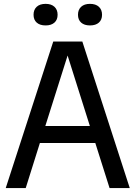

<svg xmlns="http://www.w3.org/2000/svg" viewBox="-20 -950 685 970"><path d="M9 0 249 -740H396L635.5 0H533.5L461.5 -227.5H181.5L110 0ZM209 -313.5H434L321.5 -669.5ZM434.5 -821.5Q406 -821.5 390 -835.8Q374 -850 374 -875.5Q374 -901 390 -915.8Q406 -930.5 434.5 -930.5Q463.5 -930.5 479.5 -915.8Q495.5 -901 495.5 -875.5Q495.5 -850 479.5 -835.8Q463.5 -821.5 434.5 -821.5ZM210.5 -821.5Q181.5 -821.5 165.5 -835.8Q149.5 -850 149.5 -875.5Q149.5 -901 165.5 -915.8Q181.5 -930.5 210.5 -930.5Q239 -930.5 255 -915.8Q271 -901 271 -875.5Q271 -850 255 -835.8Q239 -821.5 210.5 -821.5Z"/></svg>

Font: Encode Sans SemiCondensed SemiCondensed Medium
Style: Regular
Weight: 500
Width: 4
Designer: Multiple Designers
Foundry: Impallari Type
Version: Version 3.000; ttfautohint (v1.8.3) -l 8 -r 50 -G 200 -x 14 